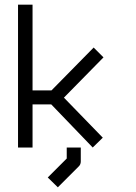

<svg xmlns="http://www.w3.org/2000/svg" viewBox="-20 -679 580 820"><path d="M265 -49H325V10Q325 23 317 31L227 121L184 79L265 -2ZM253 -262 419 -91 376 -49 199 -233H119V-49H57V-659H119V-293H200L380 -476L422 -434Z"/></svg>

Font: IBM 3270
Style: Regular
Weight: 400
Monospace: yes
Version: Version 2.3.1